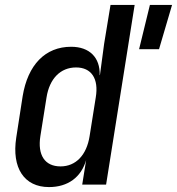

<svg xmlns="http://www.w3.org/2000/svg" viewBox="-20 -750 719 780"><path d="M179 10C256 10 310 -30 330 -100L314 0H411L527 -730H429L403 -572L386 -445H385C387 -516 344 -560 269 -560C164 -560 93 -487 72 -359L46 -191C27 -68 78 10 179 10ZM545 -550H626L679 -730H589ZM226 -74C162 -74 132 -120 144 -197L169 -354C181 -431 226 -476 289 -476C351 -476 382 -431 369 -354L344 -197C332 -120 288 -74 226 -74Z"/></svg>

Font: JetBrains Mono Medium
Style: Italic
Weight: 436
Italic angle: -9°
Monospace: yes
Designer: Philipp Nurullin, Konstantin Bulenkov
Foundry: JetBrains
Version: Version 2.305